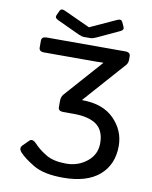

<svg xmlns="http://www.w3.org/2000/svg" viewBox="-94 -930 803 1015"><g transform="rotate(10 307.0 -422.5)"><path d="M145 -801.3Q125 -810.5 132.3 -826.2L143.6 -850.6Q150.9 -866.2 170.9 -856.9L311.5 -792.5H312.5L453.1 -856.9Q473.1 -866.2 480.5 -850.6L491.7 -826.2Q499 -810.5 479 -801.3L360.4 -746.1Q341.3 -737.3 329.1 -737.3H294.9Q282.7 -737.3 263.7 -746.1ZM76.7 -78.1Q57.6 -99.1 74.2 -115.7L105.5 -147Q121.1 -162.6 145 -136.7Q169.4 -109.9 209.7 -85.7Q250 -61.5 317.9 -61.5Q381.8 -61.5 429.4 -99.6Q477.1 -137.7 477.1 -198.7Q477.1 -266.6 435.3 -297.1Q393.6 -327.6 312.5 -327.6H255.9Q229 -327.6 229 -348.6V-382.8Q229 -404.8 241.2 -418.5L418.9 -619.1V-621.1Q399.4 -620.1 379.9 -620.1H101.1Q74.2 -620.1 74.2 -642.1V-678.2Q74.2 -700.2 101.1 -700.2H523.9Q550.8 -700.2 550.8 -678.2V-661.1Q550.8 -642.6 541 -631.3L343.8 -408.7V-406.7Q455.1 -406.7 515.6 -345.5Q576.2 -284.2 576.2 -201.2Q576.2 -101.1 509 -43.2Q441.9 14.6 314.9 14.6Q211.4 14.6 156 -18.3Q100.6 -51.3 76.7 -78.1Z"/></g></svg>

Font: Istok Web
Style: Regular
Weight: 400
Designer: Andrey V. Panov
Foundry: Andrey V. Panov
Version: Version 1.0.2g